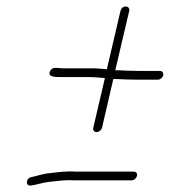

<svg xmlns="http://www.w3.org/2000/svg" viewBox="-20 -583 524 593"><path d="M403 -40C405 -48 400 -53 392 -53H214C184 -55 158 -51 132 -48C116 -47 92 -39 77 -36C59 -33 58 -7 76 -10C91 -12 113 -19 129 -21C153 -23 179 -28 207 -26H386C394 -26 401 -32 403 -40ZM352 -549 310 -369 289 -371C278 -372 268 -372 258 -372H174C158 -372 141 -379 134 -362C127 -344 153 -345 168 -345H252C270 -345 288 -343 304 -342L268 -188C266 -181 271 -175 278 -175C285 -175 293 -181 295 -188L330 -339H338C357 -338 379 -337 398 -337H468C475 -337 482 -343 484 -350C486 -357 481 -364 474 -364H404C385 -364 364 -365 346 -366H336L379 -549C381 -557 376 -563 368 -563C360 -563 354 -557 352 -549Z"/></svg>

Font: Electronic
Style: LtIt
Weight: 300
Version: Version 1.011